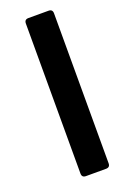

<svg xmlns="http://www.w3.org/2000/svg" viewBox="-103 -511 338 544"><g transform="rotate(-20 65.5 -238.5)"><path d="M119.1 -476.6Q131.3 -476.6 131.3 -464.4V-12.2Q131.3 0 119.1 0H58.6Q46.4 0 46.4 -12.2V-464.4Q46.4 -476.6 58.6 -476.6Z"/></g></svg>

Font: Uroob
Style: Regular
Weight: 400
Designer: Hussain K H
Foundry: Swanthanthra Malayalam Computing(http://smc.org.in)
Version: Version 2.0.0+20200101